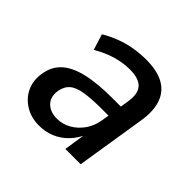

<svg xmlns="http://www.w3.org/2000/svg" viewBox="-130 -646 799 799"><g transform="rotate(45 270.0 -246.0)"><path d="M189 9Q142 9 107 -12.5Q72 -34 55 -69Q38 -104 44 -147Q50 -197 82 -228Q114 -259 174 -273.5Q234 -288 325 -288H387L378 -225H327Q263 -225 224 -218.5Q185 -212 166 -195Q147 -178 142 -146Q137 -108 159.5 -86Q182 -64 221 -64Q253 -64 282 -80Q311 -96 332 -125.5Q353 -155 359 -195L379 -322Q388 -375 366.5 -399.5Q345 -424 291 -424Q253 -424 212 -412.5Q171 -401 127 -375L105 -445Q135 -463 169 -476Q203 -489 239 -495Q275 -501 310 -501Q374 -501 413.5 -479.5Q453 -458 468.5 -415Q484 -372 474 -308L425 0H335L351 -106H356Q340 -69 314.5 -43Q289 -17 257 -4Q225 9 189 9Z"/></g></svg>

Font: Nunito Sans 10pt SemiCondensed SemiBold
Style: Italic
Weight: 600
Width: 4
Italic angle: -9°
Designer: Vernon Adams
Foundry: Vernon Adams
Version: Version 3.101;gftools[0.9.27]